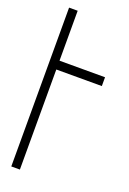

<svg xmlns="http://www.w3.org/2000/svg" viewBox="-147 -808 577 860"><g transform="rotate(20 142.0 -378.5)"><path d="M284 -519V-477H67V0H26V-757H67V-519Z"/></g></svg>

Font: Montserrat arm2 ExtraLight
Style: Regular
Weight: 275
Designer: Julieta Ulanovsky
Foundry: Julieta Ulanovsky
Version: Version 6.000